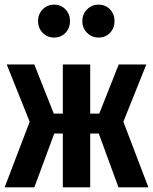

<svg xmlns="http://www.w3.org/2000/svg" viewBox="-24 -808 660 828"><path d="M607 -530 508 -283 616 0H487L402 -232H365V0H247V-232H210L124 0H-4L104 -283L5 -530H124L208 -318H247V-530H365V-318H404L488 -530ZM278 -717Q278 -687 258.5 -666.5Q239 -646 209 -646Q180 -646 160 -666.5Q140 -687 140 -717Q140 -747 160 -767.5Q180 -788 209 -788Q239 -788 258.5 -767.5Q278 -747 278 -717ZM470 -717Q470 -687 450.5 -666.5Q431 -646 401 -646Q372 -646 351.5 -666.5Q331 -687 331 -717Q331 -747 351.5 -767.5Q372 -788 401 -788Q431 -788 450.5 -767.5Q470 -747 470 -717Z"/></svg>

Font: Fira Sans Extra Condensed SemiBold
Style: Regular
Weight: 600
Width: 1
Designer: Carrois Corporate & Edenspiekermann AG
Foundry: Carrois Corporate GbR & Edenspiekermann AG
Version: Version 4.203